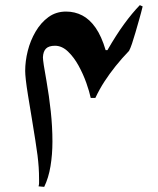

<svg xmlns="http://www.w3.org/2000/svg" viewBox="-20 -722 616 747"><path d="M152 5 130 3Q132 -4 132 -9.5Q132 -15 132 -23Q132 -49 130.5 -71Q129 -93 126 -117.5Q123 -142 117.5 -176Q112 -210 104 -260Q95 -314 89 -351Q83 -388 80.5 -411Q78 -434 78 -446Q78 -484 88 -524Q98 -564 118.5 -599Q139 -634 168.5 -655.5Q198 -677 237 -677Q271 -677 300 -662Q329 -647 352 -614Q375 -581 391 -527H398Q432 -586 463 -628.5Q494 -671 524 -702L535 -697Q529 -672 521.5 -646Q514 -620 507 -595.5Q500 -571 493.5 -552Q487 -533 482 -524Q454 -495 430 -465Q406 -435 386.5 -405Q367 -375 351 -341H333Q328 -365 316 -399Q304 -433 286 -466Q268 -499 244.5 -521.5Q221 -544 194 -544Q170 -544 159 -533Q148 -522 147 -499Q147 -491 150.5 -467.5Q154 -444 161 -406Q171 -349 177.5 -289Q184 -229 184 -171Q184 -121 176.5 -75.5Q169 -30 152 5Z"/></svg>

Font: Noto Nastaliq Urdu Medium
Style: Regular
Weight: 500
Designer: Monotype Design Team (Patrick Giasson: type design, Kamal Mansour: OpenType code, Glenda Bellarosa). Updated by Simon Co
Foundry: Monotype Imaging Inc., Simon Cozens
Version: Version 3.007